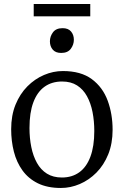

<svg xmlns="http://www.w3.org/2000/svg" viewBox="-20 -923 615 954"><path d="M35.5 -281Q35.5 -349.5 57.2 -403Q79 -456.5 116 -493.8Q153 -531 198.8 -550.5Q244.5 -570 292.5 -570Q382 -570 436.2 -529.8Q490.5 -489.5 515 -423Q539.5 -356.5 539.5 -278Q539.5 -210 517.8 -156.2Q496 -102.5 459 -65.2Q422 -28 376.2 -8.5Q330.5 11 282.5 11Q215.5 11 168.2 -12.2Q121 -35.5 91.8 -76Q62.5 -116.5 49 -169.2Q35.5 -222 35.5 -281ZM287.5 -41Q338 -41 374 -67Q410 -93 429.2 -144.5Q448.5 -196 448.5 -272Q448.5 -321.5 439.8 -366Q431 -410.5 412.2 -444.8Q393.5 -479 363 -498.5Q332.5 -518 288.5 -518Q237.5 -518 201.2 -492Q165 -466 145.8 -414.8Q126.5 -363.5 126.5 -287Q126.5 -237 135.5 -192.5Q144.5 -148 163.5 -113.8Q182.5 -79.5 213.2 -60.2Q244 -41 287.5 -41ZM283.5 -660Q256 -660 242 -676.5Q228 -693 228 -717.5Q228 -742 243.2 -762.5Q258.5 -783 290.5 -783H291.5Q319 -783 333 -766.5Q347 -750 347 -725.5Q347 -701 331.8 -680.5Q316.5 -660 284.5 -660ZM428.5 -903V-842H147.5V-903Z"/></svg>

Font: Merriweather Light
Style: Regular
Weight: 300
Designer: Eben Sorkin
Foundry: Eben Sorkin
Version: Version 2.100